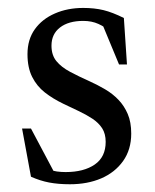

<svg xmlns="http://www.w3.org/2000/svg" viewBox="-20 -466 401 496"><path d="M195 -445.5Q224 -445.5 247.5 -439.8Q271 -434 300 -419.5L308 -299.5H287.5L236.5 -422.5L271 -380.5Q251.5 -396.5 234.2 -404.2Q217 -412 195 -412Q157 -412 135 -395Q113 -378 113 -348Q113 -323.5 125.8 -308Q138.5 -292.5 161 -280.5Q183.5 -268.5 211.5 -256Q232.5 -246.5 252 -235Q271.5 -223.5 286.2 -208Q301 -192.5 310 -171.5Q319 -150.5 319 -121Q319 -79.5 298 -50Q277 -20.5 241.5 -5.2Q206 10 160.5 10Q130.5 10 107 5.5Q83.5 1 60 -9.5L37 -134H60L128.5 -5L71.5 -43Q90 -34 103 -29.2Q116 -24.5 127 -23Q138 -21.5 149.5 -21.5Q196.5 -21.5 224.8 -41Q253 -60.5 253 -99.5Q253 -120.5 243.8 -134.8Q234.5 -149 218.5 -159.5Q202.5 -170 183 -179.2Q163.5 -188.5 143.5 -198Q116.5 -211 95.8 -227.2Q75 -243.5 63 -267.5Q51 -291.5 51 -326Q51 -364 70 -390.5Q89 -417 121.8 -431.2Q154.5 -445.5 195 -445.5Z"/></svg>

Font: Newsreader 24pt
Style: Regular
Weight: 400
Designer: Hugues Gentile
Foundry: Production Type
Version: Version 1.003